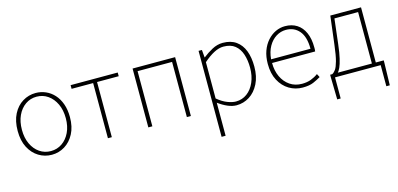

<svg xmlns="http://www.w3.org/2000/svg" viewBox="-69 -979 3447 1661"><g transform="rotate(-15 1654.0 -148.5)"><path d="M293 13Q230 13 176.5 -19.5Q123 -52 91 -113.5Q59 -175 59 -262Q59 -351 91 -413Q123 -475 176.5 -507.5Q230 -540 293 -540Q340 -540 382.5 -521.5Q425 -503 457.5 -467.5Q490 -432 508.5 -380Q527 -328 527 -262Q527 -175 494.5 -113.5Q462 -52 409 -19.5Q356 13 293 13ZM293 -20Q349 -20 393.5 -50.5Q438 -81 464 -135.5Q490 -190 490 -262Q490 -335 464 -390Q438 -445 393.5 -476Q349 -507 293 -507Q237 -507 192.5 -476Q148 -445 122.5 -390Q97 -335 97 -262Q97 -190 122.5 -135.5Q148 -81 192.5 -50.5Q237 -20 293 -20Z M797 0V-494H604V-527H1026V-494H832V0Z M1159 0V-527H1540V0H1504V-494H1195V0Z M1750 243V-527H1780L1786 -459H1788Q1827 -490 1873.5 -515Q1920 -540 1969 -540Q2041 -540 2088 -506.5Q2135 -473 2158 -413Q2181 -353 2181 -271Q2181 -182 2148.5 -118Q2116 -54 2063 -20.5Q2010 13 1947 13Q1910 13 1869 -4.5Q1828 -22 1786 -53V46V243ZM1950 -20Q2006 -20 2049.5 -52Q2093 -84 2118 -141Q2143 -198 2143 -271Q2143 -338 2125.5 -391.5Q2108 -445 2069.5 -476Q2031 -507 1966 -507Q1926 -507 1881 -483.5Q1836 -460 1786 -416V-91Q1833 -52 1876 -36Q1919 -20 1950 -20Z M2540 13Q2474 13 2419 -20Q2364 -53 2331.5 -114.5Q2299 -176 2299 -262Q2299 -327 2317.5 -378Q2336 -429 2368.5 -465.5Q2401 -502 2441.5 -521Q2482 -540 2526 -540Q2587 -540 2631.5 -512Q2676 -484 2700.5 -429.5Q2725 -375 2725 -297Q2725 -289 2725 -280.5Q2725 -272 2723 -261H2337Q2337 -192 2362.5 -137.5Q2388 -83 2434 -51.5Q2480 -20 2542 -20Q2587 -20 2622 -33Q2657 -46 2687 -68L2703 -37Q2673 -19 2636 -3Q2599 13 2540 13ZM2337 -294H2690Q2690 -401 2645 -454Q2600 -507 2526 -507Q2479 -507 2438 -481.5Q2397 -456 2370 -408.5Q2343 -361 2337 -294Z M2831 0V189H2800L2796 -13V-33H3276V-13L3271 189H3240V0ZM3170 -12V-494H2958L2932 -272Q2923 -194 2911.5 -145.5Q2900 -97 2887.5 -70Q2875 -43 2863 -30.5Q2851 -18 2842 -11L2815 -33Q2832 -42 2846.5 -62.5Q2861 -83 2874.5 -132Q2888 -181 2899 -274L2930 -527H3205V-12Z"/></g></svg>

Font: Noto Sans TC Thin
Style: Regular
Weight: 100
Designer: Ryoko NISHIZUKA 西塚涼子 (kana, bopomofo & ideographs); Paul D. Hunt (Latin, Greek & Cyrillic); Sandoll Communications 산돌커뮤니
Foundry: Adobe
Version: Version 2.004-H2;hotconv 1.0.118;makeotfexe 2.5.65603